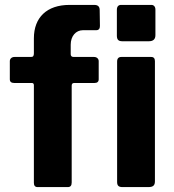

<svg xmlns="http://www.w3.org/2000/svg" viewBox="-20 -762 707 782"><path d="M280 -530C272 -530 268 -534 268 -541V-580C268 -615 289 -639 318 -639H372C382 -639 387 -645 387 -656L386 -721C386 -735 379 -742 364 -742H263C171 -742 118 -691 118 -606V-545C118 -534 115 -530 106 -530H39C27 -530 20 -522 20 -513V-439C20 -429 26 -424 38 -424H110C115 -424 118 -421 118 -415V-17C118 -6 123 0 133 0H256C267 0 272 -6 272 -19V-413C272 -420 275 -424 282 -424H365C376 -424 382 -429 382 -439V-513C382 -522 375 -530 363 -530ZM613 -723C613 -735 606 -742 597 -742H473C462 -742 456 -735 456 -722V-617C456 -601 462 -594 478 -594H586C604 -594 613 -602 613 -619ZM611 -513C611 -524 606 -530 596 -530H474C463 -530 457 -524 457 -511V-21C457 -6 463 0 479 0H584C604 0 611 -7 611 -24Z"/></svg>

Font: Libre Franklin
Style: Bold
Weight: 700
Designer: Pablo Impallari, Rodrigo Fuenzalida
Foundry: Impallari Type
Version: Version 1.002; ttfautohint (v1.5)